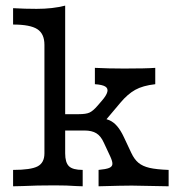

<svg xmlns="http://www.w3.org/2000/svg" viewBox="-20 -652 630 672"><path d="M135.5 -115.3V-495.2Q135.5 -533.9 110.5 -550Q85.5 -566.1 25.8 -566.1V-623.4Q66.9 -621 108.1 -621Q164.5 -621 208.1 -632.3V-115.3Q208.1 -83.1 221.4 -70.2Q234.7 -57.3 269.4 -57.3V0Q258.1 -0.8 246.8 -0.8Q215.3 -3.2 171 -3.2Q107.3 -3.2 59.7 -0.8L25.8 0V-57.3Q87.9 -57.3 111.7 -69.8Q135.5 -82.3 135.5 -115.3ZM366.1 -104 343.5 -152.4Q333.1 -175.8 317.3 -185.5Q301.6 -195.2 275.8 -195.2H187.1V-252.4H255.6Q281.5 -252.4 293.5 -258.1Q305.6 -263.7 321 -281.5L336.3 -299.2Q352.4 -317.7 355.6 -330.2Q358.9 -342.7 348.4 -349.2Q337.9 -355.6 312.1 -357.3V-414.5Q360.5 -412.1 414.5 -412.1Q491.1 -412.1 523.4 -414.5V-357.3Q479.8 -352.4 453.2 -337.5Q426.6 -322.6 401.6 -292.7L332.3 -210.5L325 -238.7Q346.8 -237.9 362.1 -231.5Q377.4 -225 389.9 -210.5Q402.4 -196 413.7 -171.8L439.5 -116.9Q450 -94.4 464.5 -82.3Q479 -70.2 503.2 -64.5Q527.4 -58.9 570.2 -57.3V0Q466.1 -2.4 441.1 -2.4Q408.9 -2.4 325 0V-57.3Q350.8 -59.7 361.7 -64.1Q372.6 -68.5 373.4 -77.4Q374.2 -86.3 366.1 -104Z"/></svg>

Font: Playfair Micro SmCond SmLight
Style: Regular
Weight: 360
Width: 4
Designer: Claus Eggers Sørensen
Foundry: Claus Eggers Sørensen
Version: Version 2.100;Glyphs 3.2 (3219)